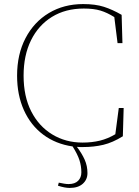

<svg xmlns="http://www.w3.org/2000/svg" viewBox="-20 -710 684 944"><path d="M388 13Q381 13 373.5 13Q366 13 358 12Q383 45 396.5 75.5Q410 106 410 141Q410 173 387 193.5Q364 214 323 214Q298 214 265 203L269 188Q283 191 295.5 193Q308 195 317 195Q348 195 364 179Q380 163 380 137Q380 106 370.5 77Q361 48 337 10Q254 -2 192.5 -48Q131 -94 97.5 -168.5Q64 -243 64 -338Q64 -443 105.5 -522.5Q147 -602 220.5 -646Q294 -690 389 -690Q449 -690 491 -676.5Q533 -663 578 -637L582 -498H558L542 -626Q507 -648 474 -658Q441 -668 392 -668Q302 -668 235.5 -627Q169 -586 132.5 -512Q96 -438 96 -338Q96 -236 133.5 -162.5Q171 -89 237 -49Q303 -9 386 -9Q432 -9 471 -18.5Q510 -28 547 -50L564 -179H588L584 -40Q534 -9 488 2Q442 13 388 13Z"/></svg>

Font: Source Serif Pro ExtraLight
Style: Regular
Weight: 200
Designer: Frank Grießhammer
Foundry: Adobe Systems Incorporated
Version: Version 3.001;hotconv 1.0.111;makeotfexe 2.5.65597